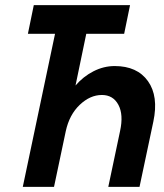

<svg xmlns="http://www.w3.org/2000/svg" viewBox="-20 -730 640 750"><path d="M69 0 195 -598H89L112 -710H488L465 -598H317L275 -396Q305 -431 345 -451.5Q385 -472 428 -472Q516 -472 558 -413Q600 -354 579 -255L525 0H403L449 -218Q463 -282 442.5 -320.5Q422 -359 378 -359Q332 -359 291.5 -320.5Q251 -282 237 -218L191 0Z"/></svg>

Font: Geist Mono
Style: Bold Italic
Weight: 700
Italic angle: -12°
Monospace: yes
Designer: Basement.studio, Andrés Briganti, Mateo Zaragoza
Foundry: Basement.studio, Vercel, Andrés Briganti, Guido Ferreyra, Mateo Zaragoza
Version: Version 1.500; ttfautohint (v1.8.4.7-5d5b)